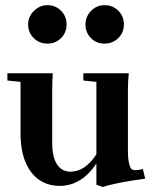

<svg xmlns="http://www.w3.org/2000/svg" viewBox="-20 -714 596 749"><path d="M89.8 -618.7Q89.8 -648.9 112.3 -671.4Q134.8 -693.8 165 -693.8Q196.8 -693.8 218.3 -672.1Q239.7 -650.4 239.7 -618.7Q239.7 -586.9 218.3 -565.4Q196.8 -543.9 165 -543.9Q133.3 -543.9 111.6 -565.4Q89.8 -586.9 89.8 -618.7ZM313.5 -618.7Q313.5 -649.4 335.2 -671.6Q356.9 -693.8 387.7 -693.8Q419.9 -693.8 441.7 -672.1Q463.4 -650.4 463.4 -618.7Q463.4 -586.9 441.4 -565.4Q419.4 -543.9 387.7 -543.9Q356 -543.9 334.7 -565.4Q313.5 -586.9 313.5 -618.7ZM213.4 11.2Q142.1 11.2 101.1 -43Q60.1 -97.2 60.1 -194.3V-394.5L8.8 -399.9V-428.2H186Q183.6 -394 183.6 -363.3V-158.2Q183.6 -102.1 202.1 -73.2Q220.7 -44.4 255.4 -44.4Q311.5 -44.4 356 -111.8V-394.5L305.2 -399.9V-428.2H482.4Q479 -396.5 479 -363.3V-127.4Q479 -95.7 483.2 -77.9Q487.3 -60.1 492.7 -55.2Q498 -50.3 505.9 -50.3Q523.9 -50.3 537.1 -55.2L546.4 -17.1Q431.2 -1.5 380.9 15.6L356 6.3V-76.7Q329.1 -34.2 292.2 -11.5Q255.4 11.2 213.4 11.2Z"/></svg>

Font: Elstob 14pt
Style: Bold
Weight: 700
Designer: Peter S. Baker
Version: Version 1.015